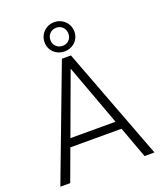

<svg xmlns="http://www.w3.org/2000/svg" viewBox="-166 -1035 957 1140"><g transform="rotate(-20 312.5 -465.5)"><path d="M15.1 0ZM474.1 -199.2H150.9L77.6 0H15.1L283.7 -710.9H327.6H340.8L609.9 0H547.4ZM455.1 -250.5 312.5 -637.7 169.9 -250.5ZM408.7 -837.4Q408.7 -811.5 396.2 -790.8Q383.8 -770 362.1 -758.1Q340.3 -746.1 314.5 -746.1Q288.1 -746.1 266.6 -758.1Q245.1 -770 232.7 -790.8Q220.2 -811.5 220.2 -837.4Q220.2 -863.3 232.7 -884.5Q245.1 -905.8 266.6 -918.2Q288.1 -930.7 314.5 -930.7Q340.3 -930.7 362.1 -918.2Q383.8 -905.8 396.2 -884.5Q408.7 -863.3 408.7 -837.4ZM371.1 -837.4Q371.1 -862.3 355.2 -878.9Q339.4 -895.5 314.5 -895.5Q289.6 -895.5 273.4 -878.9Q257.3 -862.3 257.3 -837.4Q257.3 -814 273.7 -797.6Q290 -781.2 314.5 -781.2Q339.4 -781.2 355.2 -797.4Q371.1 -813.5 371.1 -837.4Z"/></g></svg>

Font: Heebo Light
Style: Regular
Weight: 300
Designer: Oded Ezer
Foundry: Meir Sadan
Version: Version 2.001; ttfautohint (v1.5.14-ce02) -l 8 -r 50 -G 200 